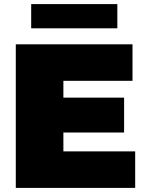

<svg xmlns="http://www.w3.org/2000/svg" viewBox="-20 -916 713 936"><path d="M57 0V-700H626V-522H289V-440H585V-270H289V-178H639V0ZM132 -778V-896H552V-778Z"/></svg>

Font: Montserrat Thin Black
Style: Regular
Weight: 900
Version: Version 9.000